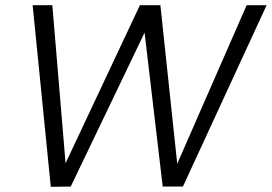

<svg xmlns="http://www.w3.org/2000/svg" viewBox="-20 -720 1049 741"><path d="M176 1 106 -700H182L233 -90L520 -700H599L664 -88L932 -700H1009L686 0H608L538 -594L253 0Z"/></svg>

Font: DM Sans 20pt Light
Style: Italic
Weight: 300
Italic angle: -10°
Version: Version 4.004;gftools[0.9.30]